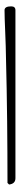

<svg xmlns="http://www.w3.org/2000/svg" viewBox="359 -374 88 846"><g transform="rotate(90 403.0 49.0)"><path d="M25 73Q8 73 8 44Q8 25 25 25H765Q790 25 793 53L786 60Q657 60 515.5 61.5Q374 63 219 67Q196 67 122 70Q55 73 25 73Z"/></g></svg>

Font: Petemoss
Style: Regular
Weight: 400
Designer: Robert E. Leuschke
Foundry: Robert E. Leuschke
Version: Version 1.010; ttfautohint (v1.8.3)